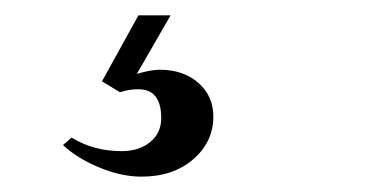

<svg xmlns="http://www.w3.org/2000/svg" viewBox="-20 -20 492 250"><path d="M160.2 0H202.1L158.2 76.2Q176.3 70.8 188 70.8Q218.8 70.8 238.3 87.9Q257.8 105 257.8 131.8Q257.8 164.6 231.7 187.3Q205.6 210 164.1 210Q138.2 210 109.6 198.2Q81.1 186.5 62 168.9L73.2 159.2Q102.1 176.8 138.2 176.8Q161.1 176.8 175.5 165Q189.9 153.3 189.9 133.8Q189.9 96.2 160.2 96.2Q147.9 96.2 136.2 100.1L112.8 85.9Z"/></svg>

Font: Halibut
Style: Regular
Weight: 400
Designer: Matteo Maggi
Foundry: Collletttivo
Version: Version 3.080 | FøM Fix